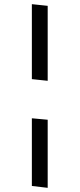

<svg xmlns="http://www.w3.org/2000/svg" viewBox="-20 -780 383 922"><path d="M133 -400V-760L209 -752V-392ZM133 113V-212L209 -205V122Z"/></svg>

Font: Andada Pro SemiBold
Style: Regular
Weight: 600
Designer: Carolina Giovagnoli
Foundry: Huerta Tipografica
Version: Version 3.005